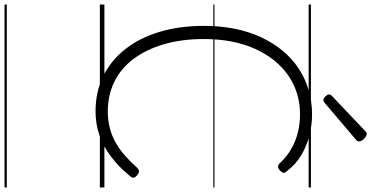

<svg xmlns="http://www.w3.org/2000/svg" viewBox="-415 -801 1636 846"><g transform="rotate(90 403.0 -378.0)"><path d="M471 19Q384 19 315 -15Q246 -49 196.5 -112Q147 -175 120.5 -263Q94 -351 94 -458Q94 -530 106.5 -593Q119 -656 143.5 -709Q168 -762 202.5 -804Q237 -846 280.5 -875Q324 -904 375.5 -919.5Q427 -935 484 -935Q531 -935 576.5 -923.5Q622 -912 663 -888Q704 -864 734 -824Q743 -815 741.5 -808.5Q740 -802 731 -793Q721 -785 713.5 -785Q706 -785 697 -795Q670 -824 636 -843.5Q602 -863 563.5 -872.5Q525 -882 484 -882Q436 -882 393 -869Q350 -856 313 -830.5Q276 -805 246.5 -768.5Q217 -732 195.5 -684.5Q174 -637 163 -580.5Q152 -524 152 -458Q152 -360 175 -282Q198 -204 239.5 -148.5Q281 -93 340 -64Q399 -35 471 -35Q510 -35 544.5 -44Q579 -53 609 -70Q639 -87 665.5 -110.5Q692 -134 718 -163Q727 -172 734.5 -172.5Q742 -173 752 -164Q762 -156 763 -149Q764 -142 756 -133Q715 -83 670 -49Q625 -15 575.5 2Q526 19 471 19ZM421 -985Q414 -985 405 -994Q396 -1003 396 -1009Q396 -1012 397 -1015Q398 -1018 402 -1022L555 -1167Q559 -1171 562 -1173.5Q565 -1176 569 -1176Q576 -1176 584 -1170.5Q592 -1165 597.5 -1157Q603 -1149 603 -1143Q603 -1138 601.5 -1135Q600 -1132 595 -1128L435 -992Q430 -989 427.5 -987Q425 -985 421 -985ZM0 410H806V420H0ZM0 -20H806V0H0ZM0 -505H806V-500H0ZM0 -930H806V-920H0Z"/></g></svg>

Font: Playwrite DE Grund Guides
Style: Regular
Weight: 400
Designer: Veronika Burian, José Scaglione
Foundry: TypeTogether
Version: Version 1.003